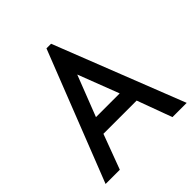

<svg xmlns="http://www.w3.org/2000/svg" viewBox="-192 -860 1001 1001"><g transform="rotate(-45 309.0 -359.0)"><path d="M197 -193H442L513 0H618L336 -718H302L20 0H125ZM319 -508 406 -282H231Z"/></g></svg>

Font: Simpel Medium
Style: Regular
Weight: 500
Designer: Janko Jovanovic
Version: Version 1.048;PS 001.048;hotconv 1.0.88;makeotf.lib2.5.64775